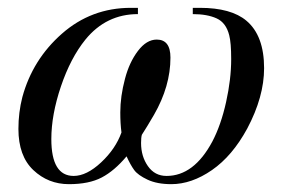

<svg xmlns="http://www.w3.org/2000/svg" viewBox="-20 -459 726 490"><path d="M472 -439H490Q570 -439 609 -406Q654 -368 654 -285Q654 -212 611 -131Q573 -61 521 -25Q469 11 417 11Q381 11 356.5 -0.5Q332 -12 322.5 -25Q313 -38 303 -60Q272 -23 239.5 -6Q207 11 156 11Q103 11 65 -25Q27 -61 27 -130Q27 -172 37 -211Q63 -307 138 -373Q213 -439 314 -439H332V-423Q251 -423 198 -358Q160 -311 135.5 -238.5Q111 -166 111 -104Q111 -10 168 -10Q201 -10 238 -44.5Q275 -79 290 -121Q287 -143 287 -172Q287 -213 299 -258Q310 -300 332 -329Q354 -358 380 -358Q415 -358 415 -312Q415 -239 373 -166Q355 -135 342 -115Q340 -108 340 -94Q340 -60 357.5 -35Q375 -10 405 -10Q475 -10 522 -98Q544 -140 557 -198.5Q570 -257 570 -308Q570 -350 565 -369Q557 -401 533 -412Q509 -423 472 -423Z"/></svg>

Font: STIX
Style: Italic
Weight: 400
Italic angle: -16.33°
Designer: MicroPress Inc., with final additions and corrections provided by Coen Hoffman, Elsevier (retired)
Version: Version 1.1.1